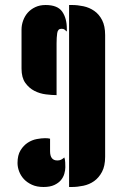

<svg xmlns="http://www.w3.org/2000/svg" viewBox="-20 -746 495 767"><path d="M206 -366Q188 -366 163.5 -369Q139 -372 117.5 -383Q96 -394 81 -415Q66 -436 66 -472V-628Q66 -646 72.5 -664Q79 -682 91 -695.5Q103 -709 121 -717.5Q139 -726 162 -726Q210 -726 228.5 -699.5Q247 -673 247 -631V-620Q240 -626 237 -628.5Q234 -631 225 -631Q211 -631 208.5 -613.5Q206 -596 206 -573ZM50 -95Q50 -126 62 -145.5Q74 -165 91 -176Q108 -187 127 -190.5Q146 -194 160 -194Q172 -194 180 -192V-142Q180 -105 209 -105Q218 -105 224 -108Q230 -111 237 -117Q240 -109 240.5 -97Q241 -85 241 -78Q241 -66 237 -52Q233 -38 223.5 -26.5Q214 -15 197 -7Q180 1 154 1Q127 1 107.5 -8Q88 -17 75.5 -30.5Q63 -44 56.5 -61Q50 -78 50 -95ZM256 -726H268Q290 -726 313.5 -721Q337 -716 356.5 -702.5Q376 -689 388 -665.5Q400 -642 400 -606V-120Q400 -83 387.5 -59.5Q375 -36 356 -22.5Q337 -9 313 -4Q289 1 267 1H256Z"/></svg>

Font: Kenia
Style: Regular
Weight: 400
Designer: Julia Petretta
Foundry: Julia Petretta
Version: Version 1.001